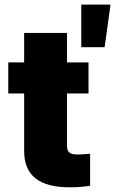

<svg xmlns="http://www.w3.org/2000/svg" viewBox="-20 -799 496 827"><path d="M361.3 -530.3H268.6V-657.2H84V-530.3H15.6V-396.5H84V-151.4C83 -41 151.4 7.8 280.3 7.8C322.3 7.8 350.6 3.9 368.2 1V-136.7C347.7 -134.8 320.3 -132.8 306.6 -133.8C281.2 -134.8 268.6 -144.5 268.6 -169.9V-396.5H361.3ZM330.1 -595.7H430.7L456.1 -779.3H330.1Z"/></svg>

Font: Pretendard Black
Style: Regular
Weight: 900
Designer: Base glyphs from Inter by Rasmus Andersson; Hangeul glyphs from Noto Sans CJK(Source Han Sans) by Jang Soo-young and Kan
Foundry: Kil Hyung-jin
Version: Version 1.309;Glyphs 3.2 (3225)